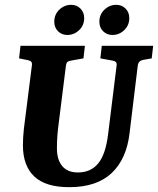

<svg xmlns="http://www.w3.org/2000/svg" viewBox="-20 -763 655 796"><path d="M267 13Q169 13 122 -31.5Q75 -76 75 -161Q75 -176 76 -193.5Q77 -211 79 -229L112 -490Q114 -502 109.5 -507Q105 -512 94 -514L59 -521L65 -573H332L326 -521L276 -512Q269 -511 262 -508Q255 -505 253 -488L223 -249Q220 -227 218 -202Q216 -177 216 -148Q216 -101 238 -74.5Q260 -48 303 -48Q330 -48 351 -57.5Q372 -67 387.5 -86Q403 -105 413 -135Q423 -165 428 -205L463 -488Q465 -500 461 -505Q457 -510 445 -512L396 -521L402 -573H615L609 -521L575 -515Q567 -514 560 -509Q553 -504 551 -490L517 -210Q511 -158 492.5 -116.5Q474 -75 443.5 -46Q413 -17 369 -2Q325 13 267 13ZM446 -618Q423 -618 407.5 -633.5Q392 -649 392 -673Q392 -703 413 -723Q434 -743 462 -743Q485 -743 500.5 -727.5Q516 -712 516 -688Q516 -658 495 -638Q474 -618 446 -618ZM259 -618Q236 -618 220.5 -633.5Q205 -649 205 -673Q205 -703 226 -723Q247 -743 275 -743Q298 -743 313.5 -727.5Q329 -712 329 -688Q329 -658 308 -638Q287 -618 259 -618Z"/></svg>

Font: Yrsa
Style: Bold Italic
Weight: 700
Italic angle: -7.10001°
Version: Version 2.004